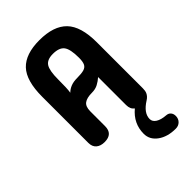

<svg xmlns="http://www.w3.org/2000/svg" viewBox="-282 -811 1167 1167"><g transform="rotate(-45 301.5 -227.5)"><path d="M211 -59Q211 8 141 8Q107 8 87 -9Q67 -26 67 -59V-455Q67 -593 123 -652Q179 -711 298 -711Q420 -711 478 -651Q536 -591 536 -455V-59Q536 -38 530 -24Q521 -4 500 9Q433 51 433 102Q433 125 456 139.5Q479 154 519 157Q538 158 548.5 170Q559 182 559 201Q559 225 543.5 240.5Q528 256 504 256Q434 256 389 223.5Q344 191 344 140Q344 52 415 -7Q392 -24 392 -59V-300Q373 -283 350.5 -271Q328 -259 298 -259Q254 -259 232.5 -243Q211 -227 211 -186ZM205 -352Q221 -368 243.5 -377Q266 -386 298 -386Q336 -386 356.5 -392Q377 -398 385 -415Q393 -432 393 -465Q393 -539 372 -566.5Q351 -594 297 -594Q247 -594 228.5 -565.5Q210 -537 210 -461Q210 -422 209 -395Q208 -368 205 -352Z"/></g></svg>

Font: Madimi One
Style: Regular
Weight: 400
Designer: Taurai Valerie Mtake, Mirko Velimirovic
Foundry: TaVaTake
Version: Version 1.000; ttfautohint (v1.8.4.7-5d5b)